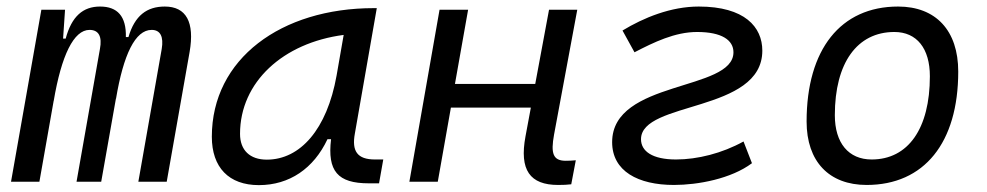

<svg xmlns="http://www.w3.org/2000/svg" viewBox="-20 -547 2970 578"><path d="M175.8 -517.6H104.5L13.2 0H98.6L141.6 -243.7V-242.7C165 -380.9 202.1 -457 249.5 -457C276.9 -457 288.1 -437.5 280.8 -399.4L210.4 0H284.7L329.1 -251V-249C351.6 -383.3 387.2 -457 436.5 -457C462.9 -457 473.1 -436.5 466.8 -399.4L396.5 0H481.9L550.8 -390.6C566.4 -480.5 540.5 -527.3 476.1 -527.3C421.9 -527.3 385.7 -500 366.7 -435.5H358.9C360.4 -498 333.5 -527.3 281.2 -527.3C230 -527.3 195.8 -498 177.7 -430.7H169.9Z M759.3 10.3C851.1 10.3 924.3 -39.6 965.8 -127.9H976.6C965.3 -32.2 996.1 4.9 1090.3 4.9H1121.1L1133.8 -66.9H1108.9C1055.2 -66.9 1038.6 -92.3 1048.3 -145L1114.3 -522.5H1105C826.7 -522.5 617.7 -370.1 617.7 -135.3C617.7 -43 668.9 10.3 759.3 10.3ZM783.2 -66.4C732.4 -66.4 702.6 -94.7 702.6 -144C702.6 -299.8 832 -418 1014.6 -441.9L993.2 -319.3C964.4 -157.7 883.8 -66.4 783.2 -66.4Z M1212.4 0H1297.9L1337.4 -223.1H1578.1L1562 -136.7C1543 -35.2 1575.2 9.8 1660.2 9.8C1675.3 9.8 1688 9.3 1699.7 7.8L1713.4 -64.5C1702.6 -63.5 1692.9 -63 1683.1 -63C1644.5 -63 1637.7 -85.4 1647.9 -141.6L1717.8 -517.6H1632.8L1591.3 -294.4H1349.6L1389.2 -517.6H1303.2Z M2008.8 9.8C2081.1 9.8 2181.2 -8.8 2243.7 -55.7L2218.3 -121.1C2153.8 -85.4 2079.6 -66.9 2015.1 -66.9C1943.8 -66.9 1909.7 -91.8 1909.7 -127.9C1909.7 -243.7 2274.9 -207 2274.9 -394.5C2274.9 -465.8 2221.7 -527.3 2083.5 -527.3C1999.5 -527.3 1917.5 -493.7 1854 -455.1L1890.1 -389.6C1948.7 -419.9 2011.7 -450.7 2078.6 -450.7C2152.8 -450.7 2188 -426.3 2188 -389.6C2188 -271.5 1822.8 -307.1 1822.8 -119.1C1822.8 -31.7 1900.9 9.8 2008.8 9.8Z M2588.9 9.8C2762.2 9.8 2864.7 -117.2 2864.7 -331.5C2864.7 -455.1 2797.4 -527.3 2683.6 -527.3C2510.7 -527.3 2408.2 -398.4 2408.2 -181.2C2408.2 -61 2475.6 9.8 2588.9 9.8ZM2604 -66.9C2534.7 -66.9 2493.2 -116.2 2493.2 -200.2C2493.2 -357.4 2560.1 -450.7 2672.4 -450.7C2740.2 -450.7 2779.3 -400.9 2779.3 -317.4C2779.3 -159.7 2713.9 -66.9 2604 -66.9Z"/></svg>

Font: Cascadia Mono SemiLight
Style: Italic
Weight: 350
Italic angle: -10°
Monospace: yes
Designer: Aaron Bell
Foundry: Saja Typeworks
Version: Version 2404.023